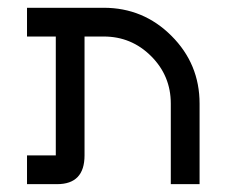

<svg xmlns="http://www.w3.org/2000/svg" viewBox="-20 -469 577 489"><path d="M244.1 -449.2Q345.2 -449.2 416.7 -377.7Q488.3 -306.2 488.3 -205.1V0H415V-205.1Q415 -275.9 365 -325.9Q314.9 -376 244.1 -376H195.3V-73.2Q195.3 0 125.5 0H48.8V-73.2H122.1V-376H48.8V-449.2Z"/></svg>

Font: Catrinity
Style: Regular
Weight: 400
Designer: Alexander Lange
Foundry: High-Logic / Made with FontCreator
Version: Version 2.090;May 20, 2024;FontCreator 15.0.0.2974 64-bit